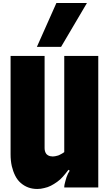

<svg xmlns="http://www.w3.org/2000/svg" viewBox="-20 -1240 720 1270"><path d="M50 -220V-870H275V-260Q275 -239 285 -224Q288 -219 295.5 -214Q303 -209 312 -207Q321 -205 329 -205Q337 -205 344 -206.5Q351 -208 359 -210Q368 -212 374 -215.5Q380 -219 390 -224Q394 -226 397.5 -228.5Q401 -231 405 -234V-870H630V0H405Q405 -10 407 -20Q409 -30 413 -44Q415 -54 420 -68Q425 -82 430 -92Q433 -97 436 -102Q438 -107 441 -111L433 -117Q415 -93 396.5 -72Q378 -51 358 -37Q337 -22 316.5 -11.5Q296 -1 272 4Q261 7 249.5 8.5Q238 10 226 10Q163 10 117 -30Q95 -49 80.5 -78Q66 -107 58 -141Q50 -177 50 -220ZM384 -930H224L353 -1220H555Z"/></svg>

Font: Boldonse
Style: Regular
Weight: 400
Designer: Universitype Foundry
Foundry: Universitype Foundry
Version: Version 1.000; ttfautohint (v1.8.4.7-5d5b)